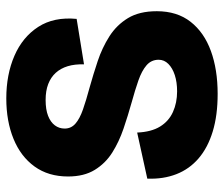

<svg xmlns="http://www.w3.org/2000/svg" viewBox="-72 -642 728 625"><g transform="rotate(-90 292.5 -330.0)"><path d="M299 14Q229 14 176.5 -2Q124 -18 89 -48Q54 -78 37.5 -120.5Q21 -163 23 -215L173 -248Q175 -202 192.5 -173.5Q210 -145 240 -131.5Q270 -118 307 -118Q337 -118 360 -125.5Q383 -133 396.5 -146.5Q410 -160 410 -178Q410 -202 392 -217.5Q374 -233 342.5 -244Q311 -255 271 -266Q228 -278 185.5 -292.5Q143 -307 108 -329Q73 -351 51.5 -386Q30 -421 30 -473Q30 -537 62.5 -582Q95 -627 152.5 -650.5Q210 -674 284 -674Q362 -674 423 -647.5Q484 -621 517 -570Q550 -519 543 -445L395 -421Q396 -451 389 -474Q382 -497 367.5 -513Q353 -529 331 -537.5Q309 -546 279 -546Q248 -546 227.5 -538Q207 -530 196.5 -516Q186 -502 186 -484Q186 -463 202 -449Q218 -435 248 -424.5Q278 -414 319 -403Q362 -391 405.5 -376.5Q449 -362 486 -338.5Q523 -315 545.5 -278Q568 -241 568 -184Q568 -118 533.5 -74Q499 -30 438.5 -8Q378 14 299 14Z"/></g></svg>

Font: Bricolage Grotesque 96pt ExtraBold
Style: Regular
Weight: 800
Designer: Mathieu Triay
Foundry: Atelier Triay
Version: Version 1.001;gftools[0.9.33.dev8+g029e19f]